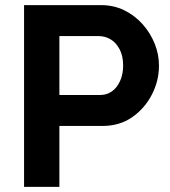

<svg xmlns="http://www.w3.org/2000/svg" viewBox="-20 -730 663 750"><path d="M74 0V-710H375Q424 -710 465 -690Q506 -670 536.5 -636Q567 -602 584 -560Q601 -518 601 -474Q601 -414 573 -360Q545 -306 496 -272Q447 -238 380 -238H212V0ZM212 -359H372Q397 -359 417 -373Q437 -387 449 -413.5Q461 -440 461 -474Q461 -511 447.5 -537Q434 -563 412.5 -576Q391 -589 366 -589H212Z"/></svg>

Font: Raleway Thin
Style: Bold
Weight: 700
Version: Version 4.026